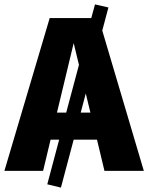

<svg xmlns="http://www.w3.org/2000/svg" viewBox="-39 -777 674 873"><path d="M615 0H436L402 -142H296L238 76L176 61L230 -142H191L157 0H-19L187 -695H376L393 -757L454 -743L426 -638ZM220 -265H262L320 -482L296 -581ZM328 -265H372L351 -352Z"/></svg>

Font: FiraGO ExtraBold
Style: Regular
Weight: 800
Designer: bBox Type
Foundry: bBox Type GmbH
Version: Version 1.001;PS 001.001;hotconv 1.0.88;makeotf.lib2.5.64775